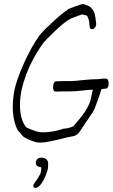

<svg xmlns="http://www.w3.org/2000/svg" viewBox="-20 -655 548 933"><path d="M178 38Q158 38 149 34Q141 32 127.5 26.5Q114 21 96 11Q91 7 83.5 -2Q76 -11 65 -24Q42 -72 42 -136Q42 -149 43 -163Q44 -177 46 -192Q54 -256 100 -356Q135 -431 169 -479Q176 -489 191.5 -505Q207 -521 231 -543Q257 -568 276.5 -584Q296 -600 309 -607V-610L346 -624Q378 -636 382 -635Q391 -635 412 -625H414Q419 -620 423 -616.5Q427 -613 428 -611Q437 -600 440 -589Q442 -582 443.5 -571Q445 -560 447 -544Q449 -531 442 -522Q435 -513 427 -513Q416 -513 415 -529Q415 -544 411 -561L403 -579L379 -585Q378 -585 364 -580Q350 -575 335 -569Q320 -563 316 -560Q296 -550 246 -503Q224 -482 209.5 -467Q195 -452 188 -443Q169 -416 153 -388.5Q137 -361 124 -333Q87 -249 80 -189Q77 -167 77 -146Q77 -76 106 -38Q111 -34 124 -28.5Q137 -23 159 -16Q170 -12 189 -12Q203 -12 219.5 -14Q236 -16 255 -20Q288 -28 291 -31L292 -30Q309 -30 336 -41L364 -74Q398 -114 414 -151Q421 -166 431 -219Q422 -219 409.5 -218Q397 -217 380 -215Q364 -213 349.5 -212Q335 -211 323 -211H287L250 -210Q238 -210 238 -230Q238 -260 255 -260L290 -261H325Q336 -261 351 -262.5Q366 -264 385 -266Q404 -268 419.5 -269Q435 -270 446 -270Q451 -270 457 -270.5Q463 -271 470 -272Q478 -273 484 -273Q490 -273 494 -273Q508 -273 508 -250Q508 -224 491 -224Q481 -224 473 -221Q469 -207 460.5 -183Q452 -159 439 -125Q432 -110 416.5 -88.5Q401 -67 381 -36L367 -15Q358 -2 343 5L300 14H301Q207 38 178 38ZM152 258Q142 258 142 249Q142 242 149 232Q158 221 164.5 209.5Q171 198 176 190Q181 177 181 158Q170 157 162 152Q154 147 154 136V134Q154 128 158.5 121.5Q163 115 168 113Q177 111 180 111Q195 111 204.5 118.5Q214 126 214 140Q214 158 212.5 166Q211 174 207 183Q202 199 193.5 216.5Q185 234 174 246Q163 258 152 258Z"/></svg>

Font: Square Peg
Style: Regular
Weight: 400
Designer: Robert E. Leuschke
Foundry: Robert E. Leuschke
Version: Version 1.010; ttfautohint (v1.8.4.7-5d5b)